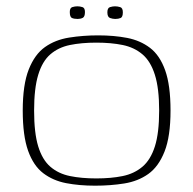

<svg xmlns="http://www.w3.org/2000/svg" viewBox="-20 -581 612 608"><path d="M281 7Q231 7 189.5 -1Q148 -9 117 -32.5Q86 -56 69 -103.5Q52 -151 52 -231Q52 -313 71 -361Q90 -409 122.5 -432Q155 -455 199 -462Q243 -469 291 -469Q341 -469 382.5 -461Q424 -453 455 -429.5Q486 -406 503 -358.5Q520 -311 520 -231Q520 -149 501 -101Q482 -53 449.5 -30Q417 -7 373.5 0Q330 7 281 7ZM285 -16Q332 -16 368.5 -23.5Q405 -31 431 -53Q457 -75 470.5 -117.5Q484 -160 484 -231Q484 -301 470.5 -344Q457 -387 431 -409Q405 -431 368.5 -438.5Q332 -446 285 -446Q238 -446 201.5 -438.5Q165 -431 139.5 -409Q114 -387 101 -344Q88 -301 88 -231Q88 -160 101 -117.5Q114 -75 139.5 -53Q165 -31 201.5 -23.5Q238 -16 285 -16ZM345 -521Q337 -521 328.5 -524Q320 -527 320 -542Q320 -556 328.5 -558.5Q337 -561 344 -561Q352 -561 360.5 -558.5Q369 -556 369 -542Q369 -527 362 -524Q355 -521 345 -521ZM226 -521Q215 -521 208 -524Q201 -527 201 -543Q201 -556 209 -558.5Q217 -561 225 -561Q233 -561 241 -558.5Q249 -556 249 -543Q249 -528 242 -524.5Q235 -521 226 -521Z"/></svg>

Font: Genos Thin ExtraLight
Style: Regular
Weight: 250
Version: Version 1.010